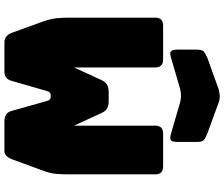

<svg xmlns="http://www.w3.org/2000/svg" viewBox="-93 -924 1017 871"><g transform="rotate(90 415.5 -488.5)"><path d="M586 -720H735Q771 -720 771 -684V-296Q771 -264 769 -236.5Q767 -209 753 -172L703 -36Q698 -21 688.5 -10.5Q679 0 663 0H530Q514 0 501.5 -7Q489 -14 484 -30L438 -193Q433 -210 420 -210H411Q398 -210 393 -193L346 -30Q337 0 304 0H172Q156 0 144.5 -10Q133 -20 128 -36L78 -174Q65 -211 62.5 -238.5Q60 -266 60 -298V-684Q60 -720 96 -720H250Q286 -720 286 -684V-316L344 -442Q352 -459 365 -466Q378 -473 397 -473H439Q459 -473 471.5 -466Q484 -459 492 -442L550 -316V-684Q550 -720 586 -720ZM383 -797 246 -757Q221 -749 213 -755Q205 -761 205 -788V-869Q205 -896 213.5 -904Q222 -912 246 -922L374 -968Q383 -972 393.5 -974Q404 -976 413 -977Q422 -977 430 -976Q438 -975 445 -972L582 -922Q608 -912 616 -904Q624 -896 624 -869V-788Q624 -761 616 -755Q608 -749 582 -757L445 -797Q414 -805 383 -797Z"/></g></svg>

Font: Bungee Spice
Style: Regular
Weight: 400
Designer: David Jonathan Ross
Foundry: David Jonathan Ross
Version: Version 2.000